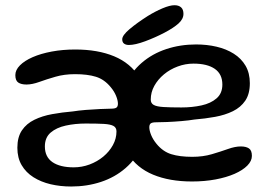

<svg xmlns="http://www.w3.org/2000/svg" viewBox="-20 -694 1010 721"><path d="M262.7 -508.1Q347.2 -508.1 408.7 -482.6Q470.1 -457 503.4 -403.9Q536.7 -350.9 536.7 -267.9Q536.7 -199.6 514 -148.3Q491.2 -97.1 451.4 -62.7Q411.6 -28.2 359.2 -10.9Q306.8 6.4 247.1 6.4Q206.5 6.4 170.2 -2.1Q133.8 -10.7 105.6 -28.5Q77.4 -46.3 61.3 -73.8Q45.2 -101.2 45.2 -139.1Q45.2 -179.3 62.4 -204.6Q79.5 -229.9 109 -244.2Q138.4 -258.6 175.8 -265.4Q213.1 -272.2 253.6 -275.6Q273.9 -278.9 301.9 -281.2Q329.9 -283.4 356.1 -284.6Q382.2 -285.9 396.8 -285.9Q411.9 -285.9 417.3 -290Q422.8 -294.1 422.8 -304.6Q422.8 -317 415.9 -334Q408.9 -351.1 396 -366.4Q372.1 -395.8 340.3 -405.7Q308.6 -415.5 261.7 -415.5Q221.5 -415.5 188.2 -405.8Q154.8 -396.2 127.8 -386.4Q100.7 -376.6 79.3 -376.6Q59.9 -376.6 48.8 -383.9Q37.6 -391.3 37.6 -412Q37.6 -431.1 54.8 -448.5Q72 -465.9 102.5 -479.3Q133.1 -492.7 174.2 -500.4Q215.3 -508.1 262.7 -508.1ZM302.2 -230.1Q262 -230.1 226.9 -222.4Q191.8 -214.7 170.2 -196.1Q148.5 -177.4 148.5 -144.1Q148.5 -104.9 176.9 -85.2Q205.4 -65.6 256.9 -65.6Q287.5 -65.6 316.3 -76.3Q345.2 -87.1 367.9 -105.9Q390.6 -124.8 404 -149.2Q417.4 -173.6 417.4 -200.5Q417.4 -214.8 406.2 -221Q395.1 -227.2 370 -228.7Q344.9 -230.1 302.2 -230.1ZM700.8 -12.5Q616.5 -12.5 554.9 -38.1Q493.4 -63.6 460.1 -116.8Q426.8 -170.1 426.8 -252.8Q426.8 -321.1 449.5 -372.3Q472.2 -423.6 512.1 -458Q551.9 -492.4 604.5 -509.7Q657.1 -527.1 716.4 -527.1Q757 -527.1 793.3 -518.6Q829.7 -510.1 857.9 -492.3Q886.1 -474.5 902.2 -447Q918.2 -419.4 918.2 -381.5Q918.2 -341.3 901.1 -316Q884 -290.8 854.5 -276.4Q825.1 -262 787.7 -255.2Q750.4 -248.4 709.9 -245.1Q689.8 -241.7 661.7 -239.3Q633.6 -236.9 607.4 -235.8Q581.2 -234.8 566.7 -234.8Q551.8 -234.8 546.2 -230.7Q540.7 -226.7 540.7 -216Q540.7 -203.8 547.6 -186.8Q554.6 -169.9 567.5 -154.2Q591.4 -124.8 623.2 -115Q654.9 -105.1 701.8 -105.1Q742 -105.1 775.4 -114.9Q808.9 -124.8 835.8 -134.4Q862.8 -144.1 884.2 -144.1Q903.6 -144.1 914.7 -136.8Q925.9 -129.5 925.9 -108.6Q925.9 -89.5 908.7 -72.1Q891.5 -54.8 861 -41.3Q830.4 -27.9 789.5 -20.2Q748.5 -12.5 700.8 -12.5ZM661.2 -290.5Q701.8 -290.5 736.8 -298.2Q771.7 -305.9 793.3 -324.7Q815 -343.5 815 -376.5Q815 -415.7 786.7 -435.4Q758.3 -455.1 706.6 -455.1Q676 -455.1 647.2 -444.3Q618.3 -433.6 595.6 -414.7Q572.9 -395.8 559.5 -371.6Q546.1 -347.4 546.1 -320.1Q546.1 -306.1 557.3 -299.9Q568.4 -293.7 593.8 -292.1Q619.1 -290.5 661.2 -290.5ZM464 -525.1Q453 -525.1 446 -530.1Q439 -535.1 439 -546.6Q439 -561.2 466.5 -584.6Q494.1 -607.9 535.2 -634.1Q562.4 -650.9 590.1 -662.7Q617.9 -674.4 635.2 -674.4Q651 -674.4 660 -666.4Q668.9 -658.5 668.9 -641.9Q668.9 -622.6 650.3 -605.8Q631.6 -589.1 598.1 -571.5Q562.5 -552.9 525 -539Q487.4 -525.1 464 -525.1Z"/></svg>

Font: Gluten Thin
Style: Regular
Weight: 100
Designer: Tyler Finck
Foundry: Etcetera Type Company
Version: Version 1.300